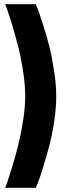

<svg xmlns="http://www.w3.org/2000/svg" viewBox="-20 -770 300 915"><path d="M4.9 -750H150.9Q154.8 -740.2 161.4 -722.9Q168 -705.6 184.8 -653.6Q201.7 -601.6 214.4 -551.3Q227.1 -501 237.5 -434.1Q248 -367.2 248 -311Q248 -254.9 238 -189.5Q228 -124 213.6 -70.6Q199.2 -17.1 185.1 28.6Q170.9 74.2 161.1 99.6L150.9 125H4.9Q8.8 114.7 15.1 96.9Q21.5 79.1 37.8 25.9Q54.2 -27.3 66.9 -77.9Q79.6 -128.4 89.8 -193.6Q100.1 -258.8 100.1 -311Q100.1 -363.8 90.3 -428.5Q80.6 -493.2 66.7 -547.9Q52.7 -602.5 38.6 -649.4Q24.4 -696.3 14.6 -723.1Z"/></svg>

Font: TitilliumText25L
Style: 999 wt
Weight: 900
Designer: Accademia di Belle Arti di Urbino and others
Foundry: Accademia di Belle Arti di Urbino and others.
Version: Version 25.000